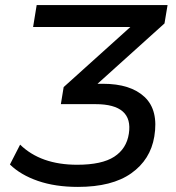

<svg xmlns="http://www.w3.org/2000/svg" viewBox="-20 -725 690 754"><path d="M286 9Q197 9 129 -14.5Q61 -38 19 -79L59 -157Q140 -78 283 -78Q380 -78 428.5 -109.5Q477 -141 486 -200Q504 -316 355 -316H219L230 -383L492 -619H110L124 -705H638L626 -633L363 -396H384Q493 -396 548 -344Q603 -292 586 -189Q571 -98 495.5 -44.5Q420 9 286 9Z"/></svg>

Font: Winston Medium
Style: Italic
Weight: 500
Italic angle: -9°
Designer: Original fonts by Vernon Adams / Changes by Cristiano Sobral
Foundry: Original fonts by Vernon Adams / Changes by Cristiano Sobral
Version: Version 2.503;July 17, 2020;FontCreator 13.0.0.2655 64-bit